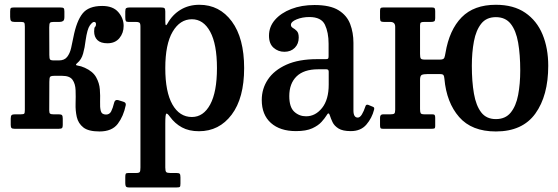

<svg xmlns="http://www.w3.org/2000/svg" viewBox="-20 -552 2392 823"><path d="M519 -101Q509.5 -54 484.8 -21.2Q460 11.5 406.5 11.5Q359 11.5 337.2 -5.8Q315.5 -23 309.2 -50.2Q303 -77.5 304 -108Q305 -138.5 304 -165.5Q303 -192.5 291 -209.8Q279 -227 246.5 -227H213.5Q197.5 -227 194.5 -222.2Q191.5 -217.5 191.5 -201L191 -79Q191 -67.5 194.8 -64.8Q198.5 -62 208.5 -62H232Q242.5 -62 245.8 -58.2Q249 -54.5 249 -43.5V-16Q249 -6.5 245.8 -3.2Q242.5 0 232.5 0H42Q32.5 0 29.2 -3.5Q26 -7 26 -16.5V-43.5Q26 -55 29.8 -58.5Q33.5 -62 44 -62H69.5Q81 -62 83.8 -65Q86.5 -68 86.5 -81V-438Q86.5 -451 83.8 -454.5Q81 -458 70.5 -458H42.5Q31.5 -458 27.5 -462.2Q23.5 -466.5 23.5 -479.5V-503Q23.5 -514 26.2 -517Q29 -520 39.5 -520H238Q249 -520 252.5 -517.2Q256 -514.5 256 -503V-479Q256 -465.5 250.2 -461.8Q244.5 -458 234.5 -458H210Q198 -458 194.5 -454.5Q191 -451 191 -434.5L191.5 -316Q191.5 -301.5 194.5 -297.2Q197.5 -293 211.5 -293H232.5Q256 -293 267.8 -308Q279.5 -323 284.8 -346Q290 -369 294.5 -392Q308 -461.5 333.8 -494Q359.5 -526.5 418 -526.5Q464.5 -526.5 487.2 -500Q510 -473.5 510 -441Q510 -410.5 491.8 -388.5Q473.5 -366.5 440.5 -366.5Q411.5 -366.5 397.5 -380.2Q383.5 -394 383.5 -417.5Q383.5 -434 387.5 -437Q391.5 -440 391.5 -448.5Q391.5 -458 383 -458Q376 -458 365 -442.8Q354 -427.5 347 -379Q343.5 -348 336.2 -322.2Q329 -296.5 311.5 -282Q299.5 -272.5 313.2 -270.8Q327 -269 343.5 -261.5Q378 -246 392 -221Q406 -196 408 -168.5Q410 -141 409 -116.5Q408 -92 412 -76.5Q416 -61 434.5 -61Q449.5 -61 456.5 -74.5Q463.5 -88 469.5 -112.5Q473 -126 486 -123L507 -116.5Q521.5 -113 519 -101Z M517 -479V-503Q517 -514.5 521.2 -517.2Q525.5 -520 536 -520H669.5Q681 -520 684.8 -517Q688.5 -514 688.5 -503V-463Q688.5 -445.5 691 -444.2Q693.5 -443 698.5 -452Q719 -489 754 -510.2Q789 -531.5 834.5 -531.5Q921 -531.5 973.8 -460Q1026.5 -388.5 1026.5 -260Q1026.5 -131.5 973 -60.5Q919.5 10.5 833 10.5Q790 10.5 759.8 -6Q729.5 -22.5 708.5 -51.5Q697 -67.5 692.8 -64.8Q688.5 -62 688.5 -22.5V166Q688.5 181.5 692.5 185.5Q696.5 189.5 709.5 189.5H736Q747 189.5 750.2 192.8Q753.5 196 753.5 208V235Q753.5 246.5 750.8 249Q748 251.5 737 251.5H533.5Q522.5 251.5 519.8 247.2Q517 243 517 233V206.5Q517 196.5 519 193Q521 189.5 531 189.5H564Q576.5 189.5 579.2 185Q582 180.5 582 166V-438Q582 -452 577.5 -455Q573 -458 563.5 -458H530.5Q521.5 -458 519.2 -462.2Q517 -466.5 517 -479ZM688.5 -260Q688.5 -158 719 -104.2Q749.5 -50.5 802.5 -50.5Q852 -50.5 881 -104.2Q910 -158 910 -260Q910 -362.5 881 -416Q852 -469.5 802.5 -469.5Q751.5 -469.5 720 -416Q688.5 -362.5 688.5 -260Z M1102 -123.5Q1102 -172 1128.5 -211.5Q1155 -251 1207.8 -274.8Q1260.5 -298.5 1340 -298.5H1375.5Q1384 -298.5 1386.2 -300.5Q1388.5 -302.5 1388.5 -311.5V-364.5Q1388.5 -413 1372.8 -446Q1357 -479 1306 -479Q1276 -479 1251.5 -469Q1227 -459 1227 -445.5Q1227 -437 1235.5 -432.2Q1244 -427.5 1252.2 -419.2Q1260.5 -411 1260.5 -391Q1260.5 -364 1243.5 -347Q1226.5 -330 1199 -330Q1172.5 -330 1152.8 -347.2Q1133 -364.5 1133 -399Q1133 -437.5 1158.8 -467Q1184.5 -496.5 1228.5 -513.5Q1272.5 -530.5 1328 -530.5Q1395 -530.5 1431 -508.2Q1467 -486 1481 -449Q1495 -412 1495 -368.5V-78.5Q1495 -48 1513.5 -48Q1523 -48 1531.2 -61.5Q1539.5 -75 1546.5 -96.5Q1549 -105.5 1558.5 -102.5L1579 -94Q1586 -91.5 1583.5 -82Q1574.5 -46 1550.5 -18Q1526.5 10 1484 10H1483.5Q1449 10 1431 -1.2Q1413 -12.5 1405.5 -28.2Q1398 -44 1394 -57Q1389 -74.5 1379.5 -57Q1372.5 -45.5 1358.5 -29.8Q1344.5 -14 1318.5 -2Q1292.5 10 1248.5 10Q1180.5 10 1141.2 -25Q1102 -60 1102 -123.5ZM1220 -140Q1220 -93 1241.2 -73.2Q1262.5 -53.5 1292 -53.5Q1332 -53.5 1360.5 -89.2Q1389 -125 1389 -189.5V-245Q1389 -255 1379 -255H1344Q1282.5 -255 1251.2 -224.5Q1220 -194 1220 -140Z M1674 -81.5V-437Q1674 -458 1653 -458H1626Q1616 -458 1612.5 -461Q1609 -464 1609 -474.5V-505.5Q1609 -514.5 1611.8 -517.2Q1614.5 -520 1623 -520H1831.5Q1840.5 -520 1843 -516.8Q1845.5 -513.5 1845.5 -504V-474Q1845.5 -463.5 1841.5 -460.8Q1837.5 -458 1827.5 -458H1798Q1788 -458 1784.2 -455.5Q1780.5 -453 1780.5 -443V-321Q1780.5 -306.5 1783.5 -301.5Q1786.5 -296.5 1801.5 -296.5H1865Q1881.5 -296.5 1884.5 -304.2Q1887.5 -312 1889.5 -325Q1906 -424 1958.8 -477.8Q2011.5 -531.5 2105.5 -531.5Q2181.5 -531.5 2231.2 -497.5Q2281 -463.5 2305.5 -404.5Q2330 -345.5 2330 -270Q2330 -142 2274.8 -65.2Q2219.5 11.5 2105.5 11.5Q2002 11.5 1948 -50.5Q1894 -112.5 1885 -214Q1884 -225.5 1881 -230Q1878 -234.5 1865 -234.5H1812.5Q1795.5 -234.5 1788 -231Q1780.5 -227.5 1780.5 -209.5V-84.5Q1780.5 -71.5 1783.2 -66.8Q1786 -62 1799 -62H1832.5Q1841 -62 1843.2 -58.8Q1845.5 -55.5 1845.5 -47V-11Q1845.5 -3 1842 -1.5Q1838.5 0 1830 0H1620.5Q1612.5 0 1610.8 -3.5Q1609 -7 1609 -15.5V-47.5Q1609 -62 1622 -62H1654Q1666 -62 1670 -65.2Q1674 -68.5 1674 -81.5ZM2002.5 -270Q2002.5 -202.5 2011.5 -150.8Q2020.5 -99 2042.8 -70.2Q2065 -41.5 2105.5 -41.5Q2146.5 -41.5 2169.2 -69.5Q2192 -97.5 2201 -145Q2210 -192.5 2210 -250Q2210 -317.5 2201 -369.2Q2192 -421 2169.2 -449.8Q2146.5 -478.5 2105.5 -478.5Q2065 -478.5 2042.8 -450.5Q2020.5 -422.5 2011.5 -375Q2002.5 -327.5 2002.5 -270Z"/></svg>

Font: Besley* Narrow Medium
Style: Regular
Weight: 500
Width: 4
Designer: Owen Earl
Foundry: indestructible type*
Version: Version 3.000; ttfautohint (v1.8.3)